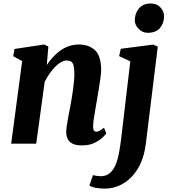

<svg xmlns="http://www.w3.org/2000/svg" viewBox="-20 -823 968 1100"><path d="M248 -450.5Q265 -476 285 -497.5Q305 -519 328 -535Q351 -551 377.2 -559.5Q403.5 -568 432.5 -568Q488.5 -568 524 -535.5Q559.5 -503 559.5 -420.5Q559.5 -404.5 555.2 -373.5Q551 -342.5 545.2 -308.2Q539.5 -274 535 -247Q531 -222 526 -194.5Q521 -167 517.2 -141.5Q513.5 -116 513.5 -97.5Q513.5 -79.5 519 -74Q524.5 -68.5 531 -68.5Q539.5 -68.5 549.5 -73.5Q559.5 -78.5 576 -91.5L589 -58.5Q584.5 -51.5 567 -34.8Q549.5 -18 520.2 -4Q491 10 450 10Q411.5 10 392 -1.8Q372.5 -13.5 365.8 -31.5Q359 -49.5 359 -68.5Q359.5 -80.5 361.8 -97.2Q364 -114 367.8 -134Q371.5 -154 375.5 -175.5Q379.5 -197 383.5 -217Q387 -237 391 -261Q395 -285 398.5 -310Q402 -335 404.2 -359.5Q406.5 -384 406 -405.5Q405.5 -434 401 -449.2Q396.5 -464.5 387 -470.5Q377.5 -476.5 362 -476.5Q346.5 -476.5 329.5 -466.8Q312.5 -457 296 -440.2Q279.5 -423.5 264 -401.2Q248.5 -379 236 -354L187.5 0H44L107 -473L55.5 -501L63.5 -542.5L233 -568L257 -556.5ZM815.5 0Q805.5 82 771.8 139.5Q738 197 688.2 227.2Q638.5 257.5 580.5 257.5Q552 257.5 527 252.8Q502 248 492.5 239.5L512.5 180.5Q519.5 182.5 533 184.5Q546.5 186.5 556.5 186.5Q588 186.5 608.8 169.2Q629.5 152 642 121.8Q654.5 91.5 662 52Q669.5 12.5 674.5 -31.5L726.5 -471.5L662.5 -501.5L672 -543.5L857 -567.5L884 -556ZM826 -635Q795.5 -635 773 -658.8Q750.5 -682.5 752.5 -712.5Q754.5 -750.5 778 -776.8Q801.5 -803 843 -803Q879 -803 899.5 -780.2Q920 -757.5 920 -729Q919.5 -690 896.5 -662.5Q873.5 -635 826 -635Z"/></svg>

Font: Merriweather ExtraBold
Style: Italic
Weight: 800
Italic angle: -7.8°
Version: Version 2.101